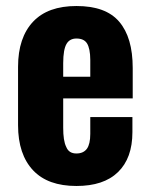

<svg xmlns="http://www.w3.org/2000/svg" viewBox="-20 -608 499 638"><path d="M90 -42C57 -77 40 -127 40 -192V-386C40 -451 57 -501 90 -536C123 -571 171 -588 234 -588C299 -588 346 -571 376 -536C406 -501 421 -450 421 -382V-281H190V-184C190 -155 193 -134 200 -120C206 -105 217 -98 234 -98C249 -98 261 -103 269 -114C276 -124 280 -140 280 -163V-219H420V-169C420 -111 404 -67 372 -36C340 -5 294 10 234 10C171 10 123 -7 90 -42ZM280 -353V-409C280 -434 276 -453 269 -464C262 -475 250 -480 234 -480C219 -480 208 -474 201 -462C194 -450 190 -429 190 -398V-353Z"/></svg>

Font: Oswald SemiBold
Style: Regular
Weight: 400
Version: Version